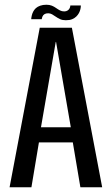

<svg xmlns="http://www.w3.org/2000/svg" viewBox="-20 -794 475 814"><path d="M20.6 0H113.2L145 -190.2H288.7L320.8 0H413.2L284.8 -676.3H148.5ZM153.7 -254.4 216.3 -616.1H217.7L280.2 -254.4ZM259 -708.2Q275.4 -708.2 285.9 -712.6Q296.4 -717 303.4 -723.9Q310.4 -730.7 314.8 -738.9Q319.1 -747 321 -755.7Q322.9 -764.3 322.7 -770.9H278.2Q278.2 -765.9 275.6 -759.8Q273 -753.7 266.9 -749.7Q260.8 -745.6 252.6 -745.6Q242.2 -745.6 234.2 -749.9Q226.1 -754.1 217.8 -760Q209.6 -765.9 199.9 -769.9Q190.2 -773.9 176.7 -773.9Q161.9 -773.9 150.6 -769.9Q139.3 -766 132 -759.4Q124.8 -752.7 120.6 -744.4Q116.5 -736.2 114.7 -728.1Q112.8 -720.1 112.3 -712.7H157Q157.6 -718 160.1 -724.1Q162.6 -730.1 168.5 -733.9Q174.4 -737.7 184.2 -737.7Q192.7 -737.7 200.6 -733.4Q208.4 -729.1 216.6 -723.2Q224.9 -717.3 234.9 -712.7Q244.9 -708.2 259 -708.2Z"/></svg>

Font: Anybody Thin Condensed
Style: Regular
Weight: 100
Width: 3
Version: Version 1.113;gftools[0.9.25]